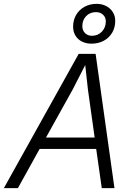

<svg xmlns="http://www.w3.org/2000/svg" viewBox="-41 -978 711 998"><path d="M456 -698 554 0H488L459 -204H165L52 0H-21L368 -698ZM451 -263 416 -513 402 -640 337 -513 198 -263ZM339 -839Q339 -873 354.5 -900Q370 -927 398 -942.5Q426 -958 461 -958Q489 -958 511 -946.5Q533 -935 545.5 -915Q558 -895 558 -870Q558 -835 542 -808Q526 -781 498 -766Q470 -751 434 -751Q407 -751 385 -762Q363 -773 351 -793Q339 -813 339 -839ZM437 -792Q468 -792 488.5 -813.5Q509 -835 509 -867Q509 -888 494.5 -901.5Q480 -915 458 -915Q427 -915 407 -894.5Q387 -874 387 -842Q387 -820 401 -806Q415 -792 437 -792Z"/></svg>

Font: Azeret Mono Light
Style: Italic
Weight: 300
Italic angle: -12°
Designer: Martin Vácha
Foundry: Displaay
Version: Version 1.000; Glyphs 3.0.3, build 3074